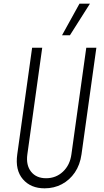

<svg xmlns="http://www.w3.org/2000/svg" viewBox="-20 -1010 566 1046"><path d="M505 -750 424 -169Q416 -112 387.8 -70.5Q359.5 -29 317 -6.5Q274.5 16 223 16Q147.5 16 104.8 -33.5Q62 -83 74 -169L155 -750H210L129 -169Q121 -110.5 149.2 -74.8Q177.5 -39 231 -39Q285 -39 323 -74.8Q361 -110.5 369 -169L450 -750ZM318 -818 413 -990H470L361 -818Z"/></svg>

Font: Mohave Light
Style: Italic
Weight: 300
Italic angle: -8°
Designer: Gumpita Rahayu
Foundry: Tokotype
Version: Version 2.003